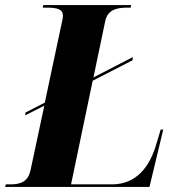

<svg xmlns="http://www.w3.org/2000/svg" viewBox="-55 -734 697 754"><path d="M-35 0H532L586 -225H576L557 -162C532 -80 481 -10 385 -10H224L309 -417L465 -497L467 -510L312 -430L358 -650C367 -696 404 -704 445 -704H458L460 -714H115L113 -704H126C165 -704 192 -700 192 -673C192 -665 190 -652 186 -637L121 -331L45 -292L44 -281L119 -319L65 -66C55 -17 20 -10 -14 -10H-32Z"/></svg>

Font: Noto Serif Display SemiCondensed ExtraBold
Style: Italic
Weight: 800
Width: 4
Italic angle: -12°
Designer: Monotype Design Team
Foundry: Monotype Imaging Inc.
Version: Version 2.009